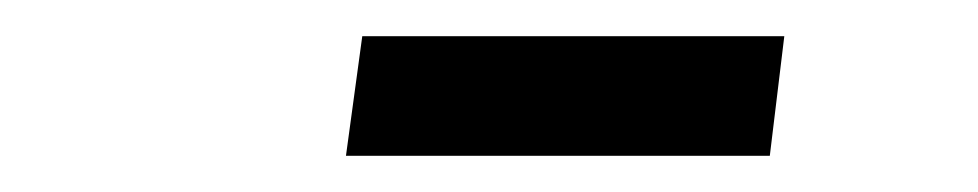

<svg xmlns="http://www.w3.org/2000/svg" viewBox="-20 -750 540 106"><path d="M405 -664H171L180 -730H413Z"/></svg>

Font: Tanohe Sans
Style: Italic
Weight: 400
Designer: Village Type and Design LLC & Cristiano Sobral
Foundry: Cooper Hewitt Smithsonian Design Museum
Version: Version 1.00;September 29, 2021;FontCreator 13.0.0.2655 64-b